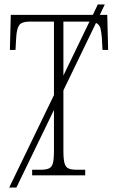

<svg xmlns="http://www.w3.org/2000/svg" viewBox="-20 -780 526 854"><path d="M21 54 220 -357V-684H114Q76 -684 65 -667.5Q54 -651 52 -612L49 -558H24L28 -714H393L415 -760H446L424 -714H457L461 -558H436L433 -612Q431 -639 426.5 -655Q422 -671 407 -678L262 -378V-109Q262 -72 267 -54Q272 -36 285 -30.5Q298 -25 322 -25H359V0H123V-25H160Q184 -25 197 -30.5Q210 -36 215 -53.5Q220 -71 220 -108V-291L53 54ZM262 -684V-444L378 -684Q374 -684 370 -684Z"/></svg>

Font: Noto Serif Condensed ExtraLight
Style: Regular
Weight: 200
Width: 3
Designer: Monotype Design Team
Foundry: Monotype Imaging Inc.
Version: Version 2.013; ttfautohint (v1.8.4.7-5d5b)